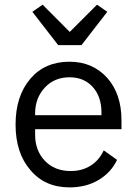

<svg xmlns="http://www.w3.org/2000/svg" viewBox="-20 -793 589 825"><path d="M278.8 12.2Q350.1 12.2 403.8 -19.8Q457.5 -51.8 482.9 -106L425.8 -147Q405.8 -104 369.1 -81.1Q332.5 -58.1 284.2 -58.1Q213.9 -58.1 171.9 -103Q130.9 -147 130.9 -213.9V-237.8H502V-275.9Q502 -388.2 441.9 -457Q378.9 -527.8 278.8 -527.8Q172.9 -527.8 110.8 -455.1Q46.9 -380.4 46.9 -257.8Q46.9 -135.3 110.8 -62Q172.9 12.2 278.8 12.2ZM278.8 -460.9Q340.8 -460.9 378.4 -419.4Q416 -377.9 416 -309.1V-297.9H130.9V-305.2Q130.9 -372.1 172.9 -417Q213.9 -460.9 278.8 -460.9ZM230 -599.1H330.1L440.9 -742.2L397 -772.9L279.8 -655.8L163.1 -772.9L119.1 -742.2Z"/></svg>

Font: Plexus Sans
Style: Regular
Weight: 400
Version: Version 2.001;PS 002.001;hotconv 1.0.70;makeotf.lib2.5.58329